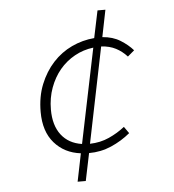

<svg xmlns="http://www.w3.org/2000/svg" viewBox="-50 -699 700 774"><g transform="rotate(-5 300.0 -311.5)"><path d="M151 -270Q151 -206 180.5 -167.5Q210 -129 264 -121L343 -504Q302 -499 267 -479.5Q232 -460 206.5 -429.5Q181 -399 166 -358Q151 -317 151 -270ZM233 29 256 -84Q190 -92 149.5 -138.5Q109 -185 109 -264Q109 -326 129 -375.5Q149 -425 182 -461Q215 -497 258.5 -517.5Q302 -538 350 -542L373 -652H405L383 -543Q425 -540 455.5 -521Q486 -502 506 -479L479 -456Q459 -478 434 -491Q409 -504 375 -506L296 -119Q338 -120 373.5 -136Q409 -152 438 -175L457 -148Q422 -119 379.5 -100.5Q337 -82 289 -82L266 29Z"/></g></svg>

Font: Source Code Pro Light
Style: Italic
Weight: 300
Italic angle: -11°
Monospace: yes
Designer: Paul D. Hunt, Teo Tuominen
Foundry: Adobe Systems Incorporated
Version: Version 1.050;PS 1.000;hotconv 16.6.51;makeotf.lib2.5.65220